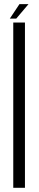

<svg xmlns="http://www.w3.org/2000/svg" viewBox="-20 -892 184 912"><path d="M43 0H98.5V-785H43ZM26.5 -803.5H57L115.5 -872.5H72.5Z"/></svg>

Font: Anybody Condensed Light
Style: Regular
Weight: 300
Width: 3
Designer: Tyler Finck
Foundry: Etcetera Type Company
Version: Version 1.113;gftools[0.9.25]